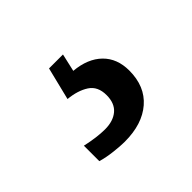

<svg xmlns="http://www.w3.org/2000/svg" viewBox="-70 -110 448 448"><g transform="rotate(-45 154.0 114.0)"><path d="M126 237Q112 237 90.5 234.5Q69 232 52 227V176Q88 184 114 184Q141 184 157 170.5Q173 157 173 130Q173 101 153 88Q133 75 102 72L122 -9H168L158 35Q202 39 226.5 63Q251 87 251 127Q251 179 217.5 208Q184 237 126 237Z"/></g></svg>

Font: Noto Serif Sinhala SemiCondensed Medium
Style: Regular
Weight: 500
Width: 4
Designer: Jelle Bosma - Monotype Design Team
Foundry: Monotype Imaging Inc.
Version: Version 2.007; ttfautohint (v1.8.4.7-5d5b)